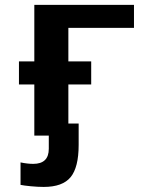

<svg xmlns="http://www.w3.org/2000/svg" viewBox="-20 -548 640 776"><path d="M521.5 -528.3V-435.5H256.3V-299.8H348.6V-206.5H256.3V-48.8H297.9V37.6Q297.9 128.4 265.4 168Q232.9 207.5 156.7 207.5Q133.3 207.5 105 204.8Q76.7 202.1 63 199.2V108.4Q91.3 114.3 114.3 114.3Q177.2 114.3 177.2 53.2V0H118.7V-206.5H56.6V-299.8H118.7V-528.3Z"/></svg>

Font: Liberation Mono
Style: Bold
Weight: 700
Monospace: yes
Designer: Steve Matteson
Foundry: Ascender Corporation
Version: Version 2.1.5